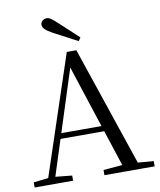

<svg xmlns="http://www.w3.org/2000/svg" viewBox="-100 -1023 918 1102"><g transform="rotate(-10 359.0 -472.5)"><path d="M419.9 -802.5C383 -837.6 344 -873.2 309.1 -905.1C278.1 -934.6 263.8 -944.8 247.5 -944.8C227.4 -944.8 212.1 -929.7 212.1 -912.4C212.1 -895.1 226.3 -879.2 267.4 -856.9C312.8 -832.4 359.5 -807.6 406.4 -783.4ZM11.6 0H235.7V-30.1L127.5 -41.1H110.1L11.6 -30.1ZM84.4 0H126.3L338.3 -660.6L342.1 -674.6H321.9L542.1 0H632.2L384.1 -734.2H328.3ZM192.4 -248.8H503.6L500.1 -280.7H195.9ZM418.3 0H711.1V-30.3L580.7 -41.3H551.9L418.3 -30.3Z"/></g></svg>

Font: Source Han Serif CN VF
Style: Regular
Weight: 250
Designer: Ryoko NISHIZUKA 西塚涼子 (kana & ideographs); Frank Grießhammer (Latin, Greek & Cyrillic); Wenlong ZHANG 张文龙 (bopomofo); San
Foundry: Adobe
Version: Version 2.002;hotconv 1.1.0;makeotfexe 2.6.0